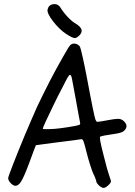

<svg xmlns="http://www.w3.org/2000/svg" viewBox="-20 -918 658 938"><path d="M366.7 -743.7Q356.9 -734.4 348.6 -732.4Q345.7 -731.9 342.8 -732.4Q331.5 -733.9 304.2 -751.5Q269.5 -774.4 238.8 -814.5Q211.9 -849.6 211.9 -867.2Q211.9 -869.6 212.4 -871.6Q217.8 -894.5 240.2 -897.5Q243.7 -897.9 246.6 -897.9Q264.6 -897.9 275.4 -880.9Q289.6 -857.4 310.1 -835.9Q330.6 -814 346.7 -804.7Q373 -789.1 377.9 -774.4Q378.9 -771 378.9 -767.6Q378.9 -755.9 366.7 -743.7ZM279.3 -292Q295.9 -294.4 315.9 -297.4Q335.4 -300.3 346.7 -302.7Q365.7 -306.6 369.6 -309.1Q373 -312 371.1 -319.8Q370.1 -324.7 363.8 -357.9Q357.4 -391.6 350.1 -433.6Q336.9 -507.3 331.5 -533.7Q326.7 -560.1 316.9 -548.8Q311.5 -542.5 303.2 -526.4Q295.4 -510.7 282.7 -486.3Q272.9 -467.8 261.7 -445.8Q251 -423.3 239.7 -400.9Q219.7 -359.9 204.1 -326.2Q189 -293 189 -289.6Q189 -286.1 218.3 -287.1Q247.6 -287.6 279.3 -292ZM462.9 -12.7Q457.5 -17.6 453.6 -23.4Q450.2 -29.3 450.2 -32.7Q450.2 -35.6 445.8 -46.9Q441.9 -57.6 435.5 -70.3Q429.7 -82.5 420.4 -112.3Q411.1 -141.6 403.8 -170.4Q392.1 -217.8 387.7 -228.5Q382.8 -239.7 376 -237.8Q371.6 -236.8 337.9 -232.4Q304.2 -228 260.7 -222.7Q217.8 -217.3 186.5 -212.9Q155.8 -209 155.3 -208.5Q154.8 -208 145 -182.1Q135.3 -156.2 122.1 -120.1Q97.7 -54.7 84 -32.7Q70.8 -10.3 55.7 -10.3Q44.9 -10.3 32.2 -23.4Q20 -36.6 20 -47.9Q20 -54.2 44.4 -116.7Q68.8 -179.2 99.1 -252.4Q115.7 -291.5 131.8 -329.1Q147.9 -366.7 160.6 -395Q172.9 -421.4 189.5 -454.6Q206.1 -488.3 224.1 -523.4Q257.8 -587.9 288.6 -641.6Q318.8 -695.8 325.7 -699.7Q328.1 -701.7 330.6 -702.6Q339.8 -706.5 349.6 -704.1Q362.8 -701.2 370.6 -689.9Q373.5 -685.1 383.3 -641.6Q393.1 -598.6 403.8 -542.5Q413.6 -489.3 420.9 -452.1Q427.7 -415 433.1 -390.1Q442.4 -344.7 446.3 -333.5Q450.7 -322.8 455.1 -322.8Q458.5 -322.8 472.2 -324.7Q486.3 -327.1 502.9 -330.1Q540.5 -337.4 556.2 -337.4Q558.1 -337.4 559.6 -337.4Q574.7 -336.4 585.9 -325.2Q597.7 -313.5 598.1 -302.2Q598.1 -291 586.9 -279.8Q580.1 -272.9 567.9 -269.5Q555.2 -265.6 526.4 -261.7Q505.9 -258.8 489.7 -255.9Q473.1 -252.4 470.2 -251Q466.3 -248.5 469.7 -230Q472.7 -211.4 485.8 -160.6Q494.6 -125 502.9 -94.7Q511.7 -64 514.6 -57.1Q517.6 -49.8 519.5 -42.5Q522 -35.6 522 -32.2Q522 -24.4 508.3 -12.2Q495.1 0 485.8 0Q481.4 0 474.6 -3.9Q467.8 -7.3 462.9 -12.7Z"/></svg>

Font: Casuwalt
Style: Regular
Weight: 400
Designer: Walter E Stewart
Version: 0.1